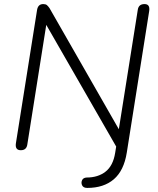

<svg xmlns="http://www.w3.org/2000/svg" viewBox="-20 -731 775 942"><path d="M408 191Q389 191 383 178.5Q377 166 382.5 153.5Q388 141 405 140Q461 140 498 111Q535 82 545 19L550 -12L207 -609L114 -22Q110 6 82 6Q53 6 58 -28L162 -683Q167 -711 192 -711Q204 -711 210 -706Q216 -701 223 -691L563 -97L656 -683Q660 -711 689 -711Q717 -711 712 -677L602 18Q588 106 538.5 148.5Q489 191 408 191Z"/></svg>

Font: Nunito Light
Style: Italic
Weight: 300
Italic angle: -9°
Designer: Vernon Adams
Foundry: Vernon Adams
Version: Version 3.601; ttfautohint (v1.8.2.53-6de2)